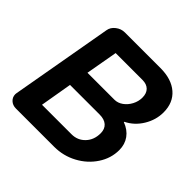

<svg xmlns="http://www.w3.org/2000/svg" viewBox="-177 -864 1027 1027"><g transform="rotate(45 336.5 -350.0)"><path d="M24 -52Q24 -58 25 -61L127 -639Q131 -664 154 -682Q177 -700 205 -700H474Q558 -700 606 -658.5Q654 -617 654 -544Q654 -487 623 -436Q592 -385 541 -360L540 -357Q583 -341 606 -309Q629 -277 629 -234Q629 -172 593.5 -118Q558 -64 498.5 -32Q439 0 370 0H81Q56 0 40 -15Q24 -30 24 -52ZM420 -406Q445 -406 467.5 -422Q490 -438 504 -464.5Q518 -491 518 -520Q518 -552 500.5 -569.5Q483 -587 451 -587H248L216 -406ZM388 -113Q434 -113 464.5 -145Q495 -177 495 -227Q495 -259 475.5 -276.5Q456 -294 420 -294H196L165 -113Z"/></g></svg>

Font: K2D
Style: Bold Italic
Weight: 700
Italic angle: -10°
Designer: Katatrad Aksorn Co.,Ltd.
Foundry: Cadson Demak Co.,Ltd.
Version: Version 1.000; ttfautohint (v1.6)